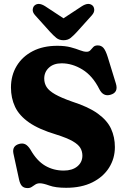

<svg xmlns="http://www.w3.org/2000/svg" viewBox="-20 -946 644 981"><path d="M318 13.5Q264 13.5 232.2 2Q200.5 -9.5 184 -9.5Q170 -9.5 160.5 -3.2Q151 3 142.2 9Q133.5 15 121 15Q102 15 92 4.2Q82 -6.5 77 -30.5L48.5 -162Q41 -200 77.5 -210.5Q95.5 -215.5 109 -209Q122.5 -202.5 136 -181Q168 -124.5 210.5 -99.5Q253 -74.5 305.5 -74.5Q349 -74.5 374.8 -95.5Q400.5 -116.5 401 -150Q401 -172.5 390.5 -190.2Q380 -208 351.5 -224.5Q323 -241 267.5 -258.5Q179 -285 128.5 -320.2Q78 -355.5 57 -400.2Q36 -445 36 -499Q36 -560.5 65 -608.8Q94 -657 147 -684.5Q200 -712 272.5 -712Q313 -712 341 -704.5Q369 -697 388.5 -689.2Q408 -681.5 422.5 -681.5Q435 -681.5 442 -689.5Q449 -697.5 456.8 -705.8Q464.5 -714 479.5 -714Q497.5 -714 508.8 -701Q520 -688 530.5 -654.5L572 -519.5Q586.5 -473 543.5 -461.5Q507 -451.5 487.5 -490.5Q453.5 -558.5 401.5 -590.5Q349.5 -622.5 295 -622.5Q254 -622.5 230 -600.2Q206 -578 206 -544.5Q206 -520.5 218.2 -501.2Q230.5 -482 261.5 -464.2Q292.5 -446.5 348 -427Q432.5 -400 480.2 -365.2Q528 -330.5 547.5 -288Q567 -245.5 567 -194.5Q567 -136.5 537.2 -89.2Q507.5 -42 451.8 -14.2Q396 13.5 318 13.5ZM373 -783Q355.5 -764 341 -752.2Q326.5 -740.5 304.5 -740.5Q282.5 -740.5 268 -752.2Q253.5 -764 236 -783L159.5 -868Q146 -883 147.2 -896.8Q148.5 -910.5 156 -917.5Q176.5 -936 211 -914L304.5 -852.5L398 -914Q432.5 -936 453 -917.5Q460.5 -910.5 461.5 -896.8Q462.5 -883 449.5 -868Z"/></svg>

Font: Fraunces 72pt S100
Style: Bold
Weight: 700
Version: Version 1.000; ttfautohint (v1.8.3)